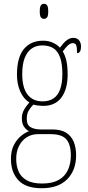

<svg xmlns="http://www.w3.org/2000/svg" viewBox="-20 -758 467 1019"><path d="M201 241Q117 241 77.5 198.5Q38 156 38 85Q38 42 53.5 12Q69 -18 91 -36Q113 -54 134 -62Q119 -69 107.5 -85.5Q96 -102 96 -131Q96 -157 109.5 -179Q123 -201 136 -214Q106 -232 88 -271.5Q70 -311 70 -361Q70 -453 106.5 -497.5Q143 -542 209 -542Q238 -542 261.5 -531Q285 -520 298 -505Q307 -517 317.5 -529Q328 -541 341 -549Q354 -557 369 -557Q390 -557 400 -543.5Q410 -530 410 -512Q410 -495 405 -485.5Q400 -476 389 -476Q389 -504 385 -516.5Q381 -529 367 -529Q354 -529 342 -518.5Q330 -508 313 -485Q325 -466 332 -437Q339 -408 339 -363Q339 -285 306 -240.5Q273 -196 209 -196Q198 -196 181.5 -198Q165 -200 157 -203Q143 -189 132.5 -171.5Q122 -154 122 -126Q122 -95 142.5 -83Q163 -71 197 -71H258Q303 -71 330.5 -54Q358 -37 371 -6Q384 25 384 66Q384 145 337 193Q290 241 201 241ZM203 216Q257 216 290.5 197.5Q324 179 340 145Q356 111 356 67Q356 10 332.5 -18Q309 -46 249 -46H181Q148 -46 122 -29.5Q96 -13 81 16.5Q66 46 66 85Q66 121 78 150.5Q90 180 120.5 198Q151 216 203 216ZM206 -220Q240 -220 263.5 -235.5Q287 -251 299 -283.5Q311 -316 311 -365Q311 -421 298.5 -454.5Q286 -488 262.5 -502.5Q239 -517 204 -517Q173 -517 149 -501Q125 -485 111.5 -451.5Q98 -418 98 -364Q98 -293 126 -256.5Q154 -220 206 -220ZM213 -658Q203 -658 197 -666Q191 -674 191 -698Q191 -721 197 -729.5Q203 -738 213 -738Q224 -738 230 -729.5Q236 -721 236 -698Q236 -674 230 -666Q224 -658 213 -658Z"/></svg>

Font: Noto Serif Khmer Condensed Thin
Style: Regular
Weight: 250
Width: 3
Designer: Danh Hong and the Monotype Design Team
Foundry: Monotype Imaging Inc.
Version: Version 2.004